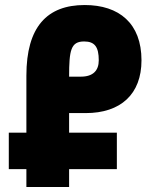

<svg xmlns="http://www.w3.org/2000/svg" viewBox="-20 -744 615 764"><path d="M85 0H255V-71H445V-216H255V-294H321C460 -294 543 -369 543 -504C543 -651 454 -724 317 -724C167 -724 85 -637 85 -443V-216H15V-71H85ZM255 -439C255 -545 262 -579 315 -579C357 -579 373 -557 373 -504C373 -463 350 -439 302 -439Z"/></svg>

Font: Noto Sans Armenian ExtraCondensed Black
Style: Regular
Weight: 900
Width: 2
Designer: Monotype Design Team
Foundry: Monotype Imaging Inc.
Version: Version 2.008